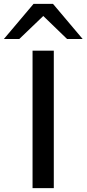

<svg xmlns="http://www.w3.org/2000/svg" viewBox="-53 -965 444 985"><path d="M114 0V-705H223V0ZM-33 -765 119 -945H219L371 -765H291L169 -883L46 -765Z"/></svg>

Font: Nunito Sans 10pt Expanded Medium
Style: Regular
Weight: 500
Width: 7
Designer: Vernon Adams
Foundry: Vernon Adams
Version: Version 3.101;gftools[0.9.27]